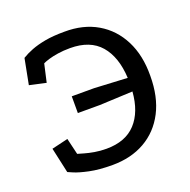

<svg xmlns="http://www.w3.org/2000/svg" viewBox="-114 -715 831 841"><g transform="rotate(-20 302.0 -294.5)"><path d="M271 16Q209 16 164.5 6.5Q120 -3 97 -13Q74 -23 74 -23L48 -141L124 -159L142 -83Q153 -80 171.5 -74.5Q190 -69 216 -64.5Q242 -60 271 -60Q360 -60 408 -112Q456 -164 463 -257L308 -250H206V-328H310L464 -320Q459 -419 411.5 -474Q364 -529 271 -529Q240 -529 214 -525Q188 -521 170 -515.5Q152 -510 142 -505L123 -421L46 -438L69 -557Q90 -570 117 -580.5Q144 -591 181.5 -598Q219 -605 272 -605Q360 -606 425 -568Q490 -530 525.5 -460Q561 -390 560 -295Q560 -197 524 -127.5Q488 -58 423 -21Q358 16 271 16Z"/></g></svg>

Font: Podkova Medium
Style: Regular
Weight: 500
Designer: Ilya Yudin
Foundry: Cyreal (www.cyreal.org)
Version: Version 2.103